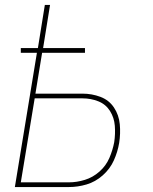

<svg xmlns="http://www.w3.org/2000/svg" viewBox="-20 -755 616 775"><path d="M40 0H258Q294 0 329.5 -10.5Q365 -21 394.5 -47Q424 -73 439.5 -107.5Q455 -142 461 -178Q467 -216 463.5 -253.5Q460 -291 440 -321Q420 -351 385.5 -364Q351 -377 313 -377H123L150 -542H323V-561H154L182 -735H161L133 -561H64V-542H129ZM258 -19H64L120 -358H313Q347 -358 377 -346Q407 -334 424 -307Q441 -280 443.5 -247Q446 -214 441 -181Q435 -149 421.5 -117.5Q408 -86 381.5 -62.5Q355 -39 322.5 -29Q290 -19 258 -19Z"/></svg>

Font: Iosevka Sparkle Thin Oblique
Style: Regular
Weight: 100
Italic angle: -9°
Designer: Belleve Invis
Foundry: Belleve Invis
Version: Version 4.5.0; ttfautohint (v1.8.3)